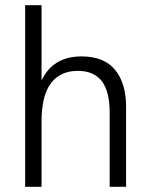

<svg xmlns="http://www.w3.org/2000/svg" viewBox="-20 -717 576 737"><path d="M464 0H401V-285Q401 -366.5 370.5 -405.8Q340 -445 278.5 -445Q211.5 -445 175.5 -397.5Q139.5 -350 139.5 -250.5V0H76.5V-697H139.5V-408Q183 -500.5 293 -500.5Q379.5 -500.5 421.8 -448.8Q464 -397 464 -307.5Z"/></svg>

Font: Acari Sans Neue
Style: Regular
Weight: 400
Designer: Alfredo Marco Pradil (font), Cristiano Sobral (main changes)
Foundry: Hanken Design Co. (font), Cristiano Sobral (main changes)
Version: Version 2.459;March 19, 2022;FontCreator 14.0.0.2808 64-bit;